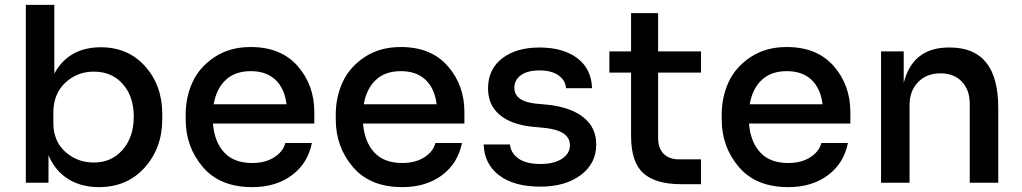

<svg xmlns="http://www.w3.org/2000/svg" viewBox="-20 -750 4194 788"><path d="M386 18Q313 18 259.5 -15.5Q206 -49 179 -113V0H86V-730H203V-448Q262 -556 394 -556Q506 -556 576 -477.5Q646 -399 646 -281V-261Q646 -143 574 -62.5Q502 18 386 18ZM365 -83Q438 -83 483.5 -135.5Q529 -188 529 -271Q529 -354 484 -405Q439 -456 365 -456Q296 -456 247.5 -410Q199 -364 199 -288V-245Q199 -171 248 -127Q297 -83 365 -83Z M1015 18Q883 18 812.5 -64.5Q742 -147 742 -260V-279Q742 -352 770.5 -413.5Q799 -475 861 -516Q923 -557 1009 -557Q1133 -557 1201.5 -479Q1270 -401 1270 -290V-243H854Q860 -168 900 -124.5Q940 -81 1015 -81Q1069 -81 1105.5 -104.5Q1142 -128 1151 -163H1260Q1243 -79 1177.5 -30.5Q1112 18 1015 18ZM857 -322H1156Q1148 -387 1110.5 -422.5Q1073 -458 1009 -458Q945 -458 906.5 -422Q868 -386 857 -322Z M1631 18Q1499 18 1428.5 -64.5Q1358 -147 1358 -260V-279Q1358 -352 1386.5 -413.5Q1415 -475 1477 -516Q1539 -557 1625 -557Q1749 -557 1817.5 -479Q1886 -401 1886 -290V-243H1470Q1476 -168 1516 -124.5Q1556 -81 1631 -81Q1685 -81 1721.5 -104.5Q1758 -128 1767 -163H1876Q1859 -79 1793.5 -30.5Q1728 18 1631 18ZM1473 -322H1772Q1764 -387 1726.5 -422.5Q1689 -458 1625 -458Q1561 -458 1522.5 -422Q1484 -386 1473 -322Z M2198 16Q2090 16 2029 -30Q1968 -76 1965 -157H2073Q2076 -123 2107 -100Q2138 -77 2199 -77Q2254 -77 2286.5 -98.5Q2319 -120 2319 -154Q2319 -214 2216 -225L2163 -230Q2078 -239 2030.5 -279Q1983 -319 1983 -387Q1983 -466 2041 -510.5Q2099 -555 2194 -555Q2291 -555 2349 -511.5Q2407 -468 2410 -388H2303Q2301 -420 2272.5 -440.5Q2244 -461 2194 -461Q2145 -461 2118 -441.5Q2091 -422 2091 -390Q2091 -335 2176 -325L2229 -320Q2322 -310 2374.5 -268.5Q2427 -227 2427 -157Q2427 -79 2363.5 -31.5Q2300 16 2198 16Z M2776 6Q2671 6 2620.5 -39Q2570 -84 2570 -193V-452H2481V-539H2570V-696H2681V-539H2857V-452H2681V-183Q2681 -142 2703.5 -119Q2726 -96 2767 -96H2857V6Z M3215 18Q3083 18 3012.5 -64.5Q2942 -147 2942 -260V-279Q2942 -352 2970.5 -413.5Q2999 -475 3061 -516Q3123 -557 3209 -557Q3333 -557 3401.5 -479Q3470 -401 3470 -290V-243H3054Q3060 -168 3100 -124.5Q3140 -81 3215 -81Q3269 -81 3305.5 -104.5Q3342 -128 3351 -163H3460Q3443 -79 3377.5 -30.5Q3312 18 3215 18ZM3057 -322H3356Q3348 -387 3310.5 -422.5Q3273 -458 3209 -458Q3145 -458 3106.5 -422Q3068 -386 3057 -322Z M3596 0V-539H3689V-410Q3726 -555 3874 -555H3879Q4077 -555 4077 -308V0H3960V-324Q3960 -381 3927.5 -415Q3895 -449 3840 -449Q3783 -449 3748 -413Q3713 -377 3713 -319V0Z"/></svg>

Font: Cazoo Sans Medium
Style: Regular
Weight: 500
Designer: Jonathan Barnbrook, Julián Moncada
Foundry: Barnbrook Fonts
Version: Version 2.000;Glyphs 3.3 (3337)